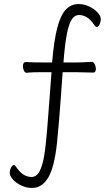

<svg xmlns="http://www.w3.org/2000/svg" viewBox="-20 -744 540 947"><path d="M431 -439Q441 -439 447 -427.5Q453 -416 453 -405Q453 -398 450 -392Q447 -386 439 -386Q416 -386 395 -387Q374 -388 358 -388H289Q285 -332 280.5 -269Q276 -206 271 -146Q266 -86 261 -38Q248 82 217.5 132.5Q187 183 138 183Q110 183 85 171Q60 159 44 141.5Q28 124 28 109Q28 95 34.5 82.5Q41 70 48 70Q53 70 57 76Q79 108 98 118.5Q117 129 136 129Q151 129 164 116.5Q177 104 188 68Q199 32 206 -37Q211 -83 215.5 -143Q220 -203 225 -267Q230 -331 234 -388H189Q171 -388 148 -387.5Q125 -387 113 -385H111Q103 -385 98 -395.5Q93 -406 93 -417Q93 -438 108 -438Q123 -437 144.5 -436.5Q166 -436 190 -436H237Q246 -544 262.5 -607Q279 -670 305 -697Q331 -724 367 -724Q395 -724 420 -712Q445 -700 461 -683Q477 -666 477 -650Q477 -636 471 -623.5Q465 -611 457 -611Q453 -611 448 -617Q426 -649 407.5 -659.5Q389 -670 369 -670Q349 -670 334.5 -649Q320 -628 310 -577.5Q300 -527 293 -436H359Q388 -436 430 -439Z"/></svg>

Font: Moon Stars Kai T HW Light
Style: Regular
Weight: 300
Designer: GuiWonder
Version: Version 1.101